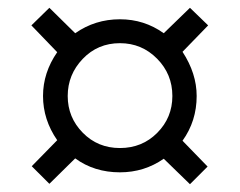

<svg xmlns="http://www.w3.org/2000/svg" viewBox="-20 -598 612 490"><path d="M89.8 -353Q89.8 -412.6 126 -464.8L60.1 -533.2L106 -578.1L171.9 -513.2Q222.7 -548.8 286.1 -548.8Q348.1 -548.8 397.9 -513.2L464.8 -578.1L511.2 -533.2L445.8 -465.8Q481.9 -410.6 481.9 -353Q481.9 -289.1 445.8 -238.8L509.8 -172.9L464.8 -127.9L397.9 -192.9Q348.1 -158.2 286.1 -158.2Q220.7 -158.2 171.9 -193.8L106 -128.9L61 -173.8L126 -240.2Q89.8 -292.5 89.8 -353ZM152.8 -353Q152.8 -298.3 191.2 -259.3Q229.5 -220.2 286.1 -220.2Q342.8 -220.2 381.3 -259Q419.9 -297.9 419.9 -353Q419.9 -408.7 380.9 -448.2Q341.8 -487.8 286.1 -487.8Q229.5 -487.8 191.2 -447.8Q152.8 -407.7 152.8 -353Z"/></svg>

Font: Open Sans ACDW
Style: acdw
Weight: 400
Foundry: Ascender Corporation
Version: Version 1.10